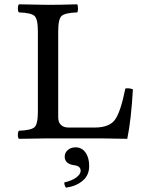

<svg xmlns="http://www.w3.org/2000/svg" viewBox="-20 -635 680 881"><path d="M196.8 0Q115.7 1 66.9 2Q62 -2 62 -15.9Q62 -29.8 66.9 -35.2Q122.1 -37.1 137.9 -51Q153.8 -64.9 153.8 -122.1V-491.2Q153.8 -548.3 137.9 -562.3Q122.1 -576.2 66.9 -578.1Q62 -582 62 -595.9Q62 -609.9 66.9 -615.2Q148.9 -613.3 202.1 -612.8Q253.9 -612.8 334 -615.2Q337.9 -610.4 337.9 -596.2Q337.9 -582 334 -578.1Q278.8 -576.2 262.9 -562Q247.1 -547.9 247.1 -491.2V-96.2Q247.1 -74.2 259.5 -62Q272 -49.8 293.9 -49.8H414.1Q481 -49.8 507.1 -85Q533.2 -120.1 555.2 -229Q573.2 -231.9 589.8 -225.1Q582 -85 564 2Q472.2 0 444.8 0ZM327.1 41Q355 41 372.1 64.5Q389.2 87.9 389.2 127Q389.2 168.9 359.6 194.1Q330.1 219.2 283.2 226.1Q275.4 218.3 274.9 202.1Q310.1 194.3 330.1 179.2Q350.1 164.1 350.1 148.9Q350.1 126 318.8 123Q276.9 116.2 276.9 84Q276.9 65.9 291 53.5Q305.2 41 327.1 41Z"/></svg>

Font: Linux Libertine Mono
Style: Mono
Weight: 400
Designer: Philipp H. Poll
Foundry: Philipp H. Poll
Version: Version 5.1.7 ; ttfautohint (v0.9)